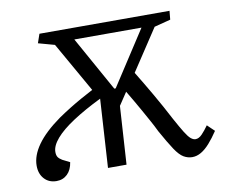

<svg xmlns="http://www.w3.org/2000/svg" viewBox="-63 -582 790 673"><g transform="rotate(-10 332.0 -245.5)"><path d="M577 -474 519 -459 422 -312Q446 -273 473.5 -225.5Q501 -178 526 -130Q544 -97 555.5 -78.5Q567 -60 575.5 -53Q584 -46 592 -46Q604 -46 615.5 -58Q627 -70 639 -87L664 -63Q648 -39 632.5 -21.5Q617 -4 601.5 5Q586 14 570 14Q554 14 539.5 5.5Q525 -3 509 -27Q493 -51 468 -96Q458 -117 446.5 -137.5Q435 -158 424 -178Q413 -198 402 -216.5Q391 -235 381 -252L351 -207L338 0H272L287 -244Q228 -215 186 -187.5Q144 -160 122 -134.5Q100 -109 100 -87Q100 -75 104.5 -68.5Q109 -62 119 -56L145 -43Q141 -16 125.5 -1Q110 14 87 14Q60 14 43.5 -4Q27 -22 27 -51Q27 -87 54 -125Q81 -163 137 -203Q159 -218 180 -231Q201 -244 222.5 -256Q244 -268 265 -279L164 -457L106 -473L117 -505H580ZM342 -270H347L473 -464H234Z"/></g></svg>

Font: Literata 24pt Light
Style: Italic
Weight: 300
Italic angle: -2°
Designer: Latin by Veronika Burian and Jose Scaglione. Greek by Irene Vlachou. Cyrillic by Vera Evstafieva
Foundry: TypeTogether
Version: Version 3.103;gftools[0.9.29]